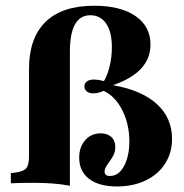

<svg xmlns="http://www.w3.org/2000/svg" viewBox="-20 -651 653 682"><path d="M395.2 11.3Q331.5 11.3 296.4 -15.7Q261.3 -42.7 261.3 -91.1Q261.3 -129 282.7 -153.2Q304 -177.4 337.9 -177.4Q361.3 -177.4 375.4 -164.5Q389.5 -151.6 389.5 -129Q389.5 -113.7 383.9 -101.6Q378.2 -89.5 370.6 -79.4Q362.9 -69.4 357.3 -60.1Q351.6 -50.8 351.6 -41.9Q351.6 -25.8 370.2 -25.8Q391.1 -25.8 406.5 -41.5Q421.8 -57.3 430.6 -85.1Q439.5 -112.9 439.5 -148.4Q439.5 -209.7 414.5 -259.3Q389.5 -308.9 348.4 -328.2Q337.9 -323.4 328.2 -321.4Q318.5 -319.4 311.3 -319.4Q296.8 -319.4 288.3 -326.2Q279.8 -333.1 279.8 -344.4Q279.8 -355.6 289.1 -362.1Q298.4 -368.5 313.7 -368.5Q320.2 -368.5 328.6 -367.3Q337.1 -366.1 349.2 -362.9Q362.1 -384.7 369.8 -416.9Q377.4 -449.2 377.4 -483.1Q377.4 -537.1 357.3 -566.9Q337.1 -596.8 300.8 -596.8Q264.5 -596.8 246.4 -564.5Q228.2 -532.3 228.2 -464.5V0V8.9Q199.2 3.2 167.7 0.8Q136.3 -1.6 97.6 -1.6Q74.2 -1.6 56.5 -1.2Q38.7 -0.8 18.5 0V-36.3L34.7 -37.9Q63.7 -41.9 73.4 -53.6Q83.1 -65.3 83.1 -96.8V-406.5Q83.1 -516.1 141.9 -573.4Q200.8 -630.6 314.5 -630.6Q408.1 -630.6 461.3 -594Q514.5 -557.3 514.5 -492.7Q514.5 -443.5 481.5 -407.7Q448.4 -371.8 381.5 -348.4Q483.1 -330.6 537.1 -281.5Q591.1 -232.3 591.1 -158.1Q591.1 -108.1 566.5 -69.8Q541.9 -31.5 497.6 -10.1Q453.2 11.3 395.2 11.3Z"/></svg>

Font: Playfair 9pt Black
Style: Regular
Weight: 900
Designer: Claus Eggers Sørensen
Foundry: Claus Eggers Sørensen
Version: Version 2.203